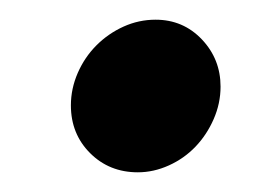

<svg xmlns="http://www.w3.org/2000/svg" viewBox="-20 -383 282 195"><path d="M52 -208ZM138 -363Q166 -363 185 -343Q204 -323 204 -295Q204 -278 197 -262Q190 -246 178.5 -234Q167 -222 151.5 -215Q136 -208 120 -208Q91 -208 71.5 -227.5Q52 -247 52 -276Q52 -293 59 -309Q66 -325 78 -337Q90 -349 105.5 -356Q121 -363 138 -363Z"/></svg>

Font: Rosa Sans SemiBold
Style: Italic
Weight: 600
Italic angle: -12°
Designer: Pentagram / MCKL
Foundry: Pentagram / MCKL
Version: Version 1.005;September 16, 2019;FontCreator 11.5.0.2425 64-